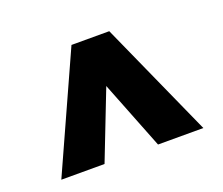

<svg xmlns="http://www.w3.org/2000/svg" viewBox="-75 -789 692 597"><g transform="rotate(-20 271.0 -490.5)"><path d="M356 -299 267 -525 179 -299H36L209 -682H334L506 -299Z"/></g></svg>

Font: Montagu Slab 24pt
Style: Bold
Weight: 700
Designer: Florian Karsten
Foundry: Florian Karsten
Version: Version 1.000